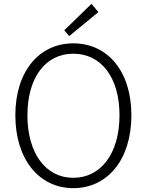

<svg xmlns="http://www.w3.org/2000/svg" viewBox="-20 -968 766 1001"><path d="M362 13C540 13 665 -135 665 -367C665 -598 540 -742 362 -742C186 -742 60 -598 60 -367C60 -135 186 13 362 13ZM362 -41C218 -41 123 -169 123 -367C123 -565 218 -688 362 -688C507 -688 603 -565 603 -367C603 -169 507 -41 362 -41ZM341 -780 493 -905 457 -948 315 -810Z"/></svg>

Font: Noto Sans CJK KR Light
Style: Regular
Weight: 300
Designer: Ryoko NISHIZUKA (kana & ideographs); Paul D. Hunt (Latin, Greek & Cyrillic); Wenlong ZHANG (bopomofo); Sandoll Communica
Foundry: Adobe Systems Incorporated
Version: Version 1.004;PS 1.004;hotconv 1.0.82;makeotf.lib2.5.63406